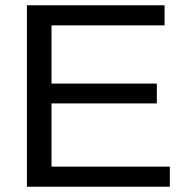

<svg xmlns="http://www.w3.org/2000/svg" viewBox="-20 -708 707 728"><path d="M82 0H624V-76.2H175.3V-315.9H574.7V-391.1H175.3V-611.8H604V-688H82Z"/></svg>

Font: Arimo
Style: Regular
Weight: 400
Designer: Steve Matteson
Foundry: Monotype Imaging Inc.
Version: Version 1.32